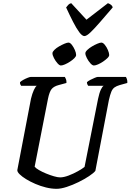

<svg xmlns="http://www.w3.org/2000/svg" viewBox="-20 -1188 821 1208"><path d="M336 0Q304 0 269.5 -8.5Q235 -17 202.5 -31Q170 -45 144 -61Q118 -77 103 -92Q88 -107 89 -118L175 -567Q183 -600 193 -621.5Q203 -643 211 -648H113Q111 -651 108 -657Q105 -663 106 -671Q113 -678 126.5 -685.5Q140 -693 154 -698.5Q168 -704 174 -704H388Q391 -700 395 -690Q399 -680 398 -666L350 -653Q319 -645 305 -628Q291 -611 282 -567L198 -139Q205 -130 224.5 -118.5Q244 -107 269.5 -96.5Q295 -86 319 -79Q343 -72 358 -72Q381 -72 411.5 -83.5Q442 -95 470.5 -111Q499 -127 512 -138L597 -566Q605 -604 614.5 -624Q624 -644 632 -648H535Q533 -650 530 -656.5Q527 -663 527 -671Q534 -678 548.5 -685.5Q563 -693 576.5 -698.5Q590 -704 595 -704H772Q775 -700 778.5 -690Q782 -680 781 -666L734 -653Q713 -647 700.5 -638Q688 -629 680.5 -611Q673 -593 665 -558L580 -113Q569 -99 540.5 -80Q512 -61 474.5 -42.5Q437 -24 400 -12Q363 0 336 0ZM571 -776Q561 -776 548.5 -790Q536 -804 526.5 -822.5Q517 -841 517 -853Q517 -862 529.5 -874Q542 -886 559 -896Q576 -906 592.5 -913Q609 -920 618 -920Q628 -920 639.5 -906Q651 -892 659 -873Q667 -854 667 -842Q667 -833 655.5 -822Q644 -811 628.5 -800.5Q613 -790 597 -783Q581 -776 571 -776ZM363 -776Q354 -776 341.5 -790Q329 -804 319.5 -822.5Q310 -841 310 -853Q310 -862 322 -874Q334 -886 351.5 -896Q369 -906 385.5 -913Q402 -920 411 -920Q421 -920 432 -906Q443 -892 451 -873.5Q459 -855 459 -842Q459 -833 448 -822Q437 -811 421 -800.5Q405 -790 389 -783Q373 -776 363 -776ZM511 -961Q497 -961 479 -985Q461 -1009 440 -1050Q419 -1091 396 -1141Q403 -1150 409.5 -1157.5Q416 -1165 428 -1168L524 -1064L659 -1168Q673 -1163 680.5 -1156Q688 -1149 689 -1141Q646 -1091 610.5 -1050Q575 -1009 550 -985Q525 -961 511 -961Z"/></svg>

Font: Texturina Medium 12pt SemiBold
Style: Italic
Weight: 600
Italic angle: -11°
Version: Version 1.002